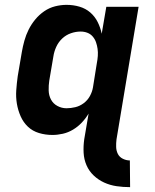

<svg xmlns="http://www.w3.org/2000/svg" viewBox="-20 -548 640 791"><path d="M516 223Q487 223 460 219Q433 215 409 204Q385 193 366 175Q347 157 336.5 133Q326 109 324.5 81.5Q323 54 327 26L345 -80Q333 -60 317 -43Q301 -26 281 -14Q261 -2 239 3Q217 8 196 8Q167 8 140.5 0Q114 -8 95 -26Q76 -44 65 -69Q54 -94 49.5 -121Q45 -148 47 -176.5Q49 -205 53 -234L70 -334Q74 -357 80.5 -380.5Q87 -404 98 -426Q109 -448 125 -467.5Q141 -487 162 -501.5Q183 -516 207 -522Q231 -528 254 -528Q282 -528 307.5 -520.5Q333 -513 352 -496.5Q371 -480 382.5 -457Q394 -434 399 -409L418 -520H551L460 26Q458 42 458.5 57.5Q459 73 465.5 86Q472 99 486 106Q500 113 515 113ZM254 -102Q272 -102 290.5 -106.5Q309 -111 325 -123Q341 -135 350.5 -152.5Q360 -170 363 -188L379 -288Q382 -303 383 -318Q384 -333 382 -347Q380 -361 375.5 -374Q371 -387 362 -397.5Q353 -408 340 -413Q327 -418 312 -418Q292 -418 272 -411Q252 -404 236.5 -389.5Q221 -375 212 -355.5Q203 -336 200 -316L183 -216Q180 -196 180.5 -175.5Q181 -155 190 -138Q199 -121 216.5 -111.5Q234 -102 254 -102Z"/></svg>

Font: Iosevka XBd Ex Obl
Style: Regular
Weight: 800
Width: 7
Italic angle: -9°
Monospace: yes
Designer: Belleve Invis
Foundry: Belleve Invis
Version: Version 32.5.0; ttfautohint (v1.8.4)